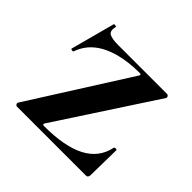

<svg xmlns="http://www.w3.org/2000/svg" viewBox="-120 -535 644 644"><g transform="rotate(45 202.5 -213.0)"><path d="M33 -12 256 -364Q260 -371 251 -371Q198 -371 155.5 -359.5Q113 -348 84.5 -325Q56 -302 43 -265Q42 -263 36.5 -264Q31 -265 32 -268L74 -425Q75 -427 81 -426Q87 -425 85 -422Q80 -400 92 -393Q104 -386 135 -386Q174 -386 232 -386Q290 -386 365 -386Q370 -386 372.5 -382Q375 -378 373 -374L145 -25Q142 -18 150 -18Q199 -18 236.5 -25Q274 -32 301 -46Q328 -60 344.5 -81.5Q361 -103 367 -132Q368 -135 373.5 -135Q379 -135 379 -132L377 -11Q377 -7 374.5 -3.5Q372 0 367 0Q318 0 260.5 0Q203 0 146 0Q89 0 40 0Q36 0 33.5 -4Q31 -8 33 -12Z"/></g></svg>

Font: Cormorant Garamond Light
Style: Regular
Weight: 300
Designer: Christian Thalmann (Catharsis Fonts)
Foundry: Catharsis Fonts
Version: Version 4.001